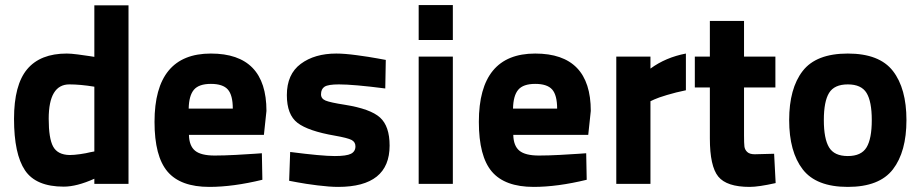

<svg xmlns="http://www.w3.org/2000/svg" viewBox="-20 -721 3610 753"><path d="M484 -700V0H350V-20Q281 11 230 11Q121 11 78 -53Q35 -117 35 -255Q35 -388 86.5 -449.5Q138 -511 242 -511Q258 -511 285 -507.5Q312 -504 331 -501L350 -498V-700ZM253 -113Q270 -113 294.5 -116.5Q319 -120 334 -124L350 -127V-381Q295 -390 252 -390Q171 -390 171 -255Q171 -178 188.5 -146Q206 -114 253 -113Z M822 -111Q858 -111 904.5 -113.5Q951 -116 979 -118L1007 -120L1009 -16Q894 12 801 12Q688 12 637 -48Q586 -108 586 -243Q586 -511 807 -511Q1025 -511 1025 -286L1015 -192H721Q722 -149 745 -130Q768 -111 822 -111ZM720 -295H893Q893 -348 873.5 -370Q854 -392 807 -392Q760 -392 740.5 -369Q721 -346 720 -295Z M1493 -486 1491 -374Q1367 -390 1309 -390Q1267 -390 1253 -381Q1239 -372 1239 -351Q1239 -334 1257 -326.5Q1275 -319 1333 -310Q1433 -294 1470.5 -260Q1508 -226 1508 -150Q1508 12 1306 12Q1273 12 1225 6Q1177 0 1146 -6L1114 -12L1118 -125Q1242 -109 1293 -109Q1339 -109 1356.5 -118Q1374 -127 1374 -147Q1374 -164 1359 -172Q1344 -180 1293 -189Q1189 -207 1147 -239Q1105 -271 1105 -348Q1105 -430 1159.5 -470.5Q1214 -511 1299 -511Q1331 -511 1379.5 -504.5Q1428 -498 1460 -492Z M1622 0V-499H1756V0ZM1622 -564V-701H1756V-564Z M2094 -111Q2130 -111 2176.5 -113.5Q2223 -116 2251 -118L2279 -120L2281 -16Q2166 12 2073 12Q1960 12 1909 -48Q1858 -108 1858 -243Q1858 -511 2079 -511Q2297 -511 2297 -286L2287 -192H1993Q1994 -149 2017 -130Q2040 -111 2094 -111ZM1992 -295H2165Q2165 -348 2145.5 -370Q2126 -392 2079 -392Q2032 -392 2012.5 -369Q1993 -346 1992 -295Z M2397 0V-499H2531V-452Q2591 -496 2670 -511V-367Q2631 -359 2596 -348.5Q2561 -338 2546 -331L2531 -324V0Z M3021 -378H2898V-189Q2898 -159 2899.5 -146.5Q2901 -134 2910.5 -125Q2920 -116 2940 -116L3016 -118L3022 -3Q2955 12 2920 12Q2830 12 2797 -28.5Q2764 -69 2764 -178V-378H2705V-499H2764V-639H2898V-499H3021Z M3128 -442.5Q3181 -511 3305 -511Q3429 -511 3482 -442.5Q3535 -374 3535 -250Q3535 -126 3482 -57Q3429 12 3305 12Q3181 12 3128 -57Q3075 -126 3075 -250Q3075 -374 3128 -442.5ZM3231.5 -143Q3252 -109 3305 -109Q3358 -109 3378.5 -143Q3399 -177 3399 -250Q3399 -323 3378.5 -356.5Q3358 -390 3305 -390Q3252 -390 3231.5 -356.5Q3211 -323 3211 -250Q3211 -177 3231.5 -143Z"/></svg>

Font: TitilliumText22L Xb
Style: Bold
Weight: 400
Designer: Campivisivi
Foundry: Campivisivi
Version: 1.000